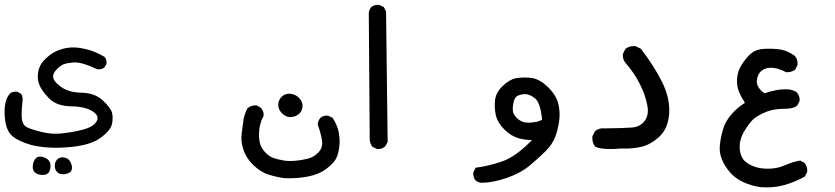

<svg xmlns="http://www.w3.org/2000/svg" viewBox="-20 -457 3540 814"><path d="M173.3 212.9Q189 220.7 192.9 235.4Q194.3 241.7 194.3 247.6Q194.3 258.8 189.9 268.6Q183.1 284.7 160.6 284.7Q139.2 284.7 127 272.9Q118.7 264.6 118.7 251.2Q118.7 237.8 122.8 228Q127 218.3 133.3 212.6Q139.6 207 150.4 207Q161.1 207 173.3 212.9ZM246.1 281.7Q231.4 281.7 221.9 272.2Q212.4 262.7 212.4 245.1Q212.4 227.1 225.6 216.3Q234.4 210 244.6 210Q251 210 258.3 212.4Q276.9 218.3 283.2 241.2Q285.2 248 285.2 252.2Q285.2 256.3 284.7 258.3Q283.7 268.6 275.9 273.9Q264.2 281.7 246.1 281.7ZM-0.5 16.6Q-0.5 -37.1 23.9 -62Q34.2 -68.4 45.9 -68.4Q52.2 -68.4 54.2 -67.4L69.3 -59.6Q73.7 -52.2 75 -46.9Q76.2 -41.5 76.2 -37.6Q76.2 -33.7 75.7 -30.8Q71.8 4.4 71.8 23.9Q71.8 43.5 73.2 51.8Q76.7 67.4 85 75.7Q89.4 80.6 96.2 83.5Q116.2 92.8 157.2 102.5Q186.5 109.9 216.3 109.9Q243.2 109.9 283.2 103Q330.1 94.7 352.1 85.9Q380.4 74.7 390.1 56.6Q393.6 49.8 393.6 43.5Q393.6 28.8 373 15.1Q341.3 -5.4 281.2 -6.3Q219.2 -7.3 187.3 -40.8Q155.3 -74.2 146.5 -98.6Q140.1 -115.7 140.1 -132.8Q140.1 -147.5 144.5 -163.6Q148.9 -178.2 156.7 -189Q168 -205.1 190.7 -223.1Q213.4 -241.2 248 -250.5Q269.5 -255.9 291 -255.9Q304.2 -255.9 317.4 -253.9Q351.1 -248.5 376 -239Q400.9 -229.5 423.3 -215.8Q431.6 -206.1 431.6 -193.4Q431.6 -189.9 431.2 -185.5L421.9 -169.9Q414.6 -165.5 408.9 -164.3Q403.3 -163.1 399.4 -163.1Q392.1 -163.1 390.1 -164.1Q332 -192.4 296.4 -192.4Q292 -192.4 288.1 -191.9Q264.6 -189.9 250 -184.6Q235.4 -179.2 218.3 -160.6Q205.1 -146.5 205.1 -132.3Q205.1 -129.4 206.1 -126Q210 -108.9 241.2 -86.9Q273.4 -64.9 325.7 -64Q381.8 -63 416 -31.2Q449.2 0 455.1 21.5Q457.5 31.7 457.5 43.7Q457.5 55.7 454.6 69.3Q448.2 97.2 404.8 128.4Q361.3 159.7 270.5 167Q242.7 169.4 217.3 169.4Q159.7 169.4 112.8 157.7Q112.8 157.7 112.8 157.7Q40.5 136.2 20.5 106.9Q-0.5 76.2 -0.5 16.6Z M1003.4 127.4Q1003.4 118.7 1004.9 106.4Q1008.3 77.6 1012.2 51.5Q1016.1 25.4 1029.8 1.5Q1043.9 -10.3 1063 -10.3Q1064.9 -10.3 1067.9 -10.3L1085.4 -0.5Q1097.7 12.7 1097.7 29.3Q1097.7 31.7 1097.2 35.6Q1090.3 47.9 1087.4 56.6Q1078.1 83.5 1078.1 114.7Q1078.1 126 1079.6 137.7Q1082.5 163.6 1100.6 184.6Q1119.1 205.6 1138.2 212.4Q1157.7 219.2 1181.2 223.1Q1195.3 225.6 1208 225.6Q1243.7 225.6 1284.7 215.8Q1310.5 210 1331.1 188Q1346.2 171.9 1346.2 149.4Q1346.2 139.6 1341.3 118.7Q1335.4 93.8 1326.7 69.8Q1329.1 54.2 1337.9 43Q1349.6 33.2 1364.7 33.2Q1370.6 33.2 1372.6 34.2L1390.1 42.5Q1409.2 71.3 1416 103Q1419.9 123.5 1419.9 142.6Q1419.9 165 1414.1 189.5Q1409.7 207.5 1403.8 217.3Q1394 234.9 1366.2 256.8Q1333.5 282.2 1285.2 291.5Q1246.1 298.8 1205.1 298.8Q1188.5 298.8 1185.5 298.3Q1151.4 293.5 1118.7 283.2Q1084 272.5 1051.8 240.7Q1023.9 212.9 1012.7 179.7Q1003.4 152.8 1003.4 127.4ZM1174.8 -47.4Q1187.5 -59.6 1205.6 -59.6Q1209.5 -59.6 1213.9 -59.1Q1236.3 -55.7 1250 -39.6Q1262.7 -25.4 1262.7 -8.3Q1262.7 2.4 1258.8 10.7Q1253.4 22 1244.1 28.8Q1229.5 39.6 1207 39.6H1206.5Q1189 37.1 1174.3 22Q1159.7 6.8 1159.7 -12.9Q1159.7 -32.7 1174.8 -47.4Z M1581.1 -436.5Q1587.4 -436.5 1589.4 -435.5L1607.4 -426.8L1616.7 -407.7L1623.5 145L1613.8 162.6Q1606 169.9 1598.4 172.4Q1590.8 174.8 1585.9 174.8Q1578.6 174.8 1576.7 173.8L1559.1 165.5Q1547.4 150.4 1547.4 131.8L1543.5 -400.4Q1543.9 -414.6 1553.7 -426.8Q1565.4 -436.5 1581.1 -436.5Z M1986.3 280.3Q1986.3 273.9 1987.3 272L1996.6 253.9Q2045.9 248.5 2108.4 227.5Q2167 207.5 2235.4 136.7Q2206.5 136.7 2179.7 129.4Q2146.5 120.1 2118.7 92.3Q2090.8 64.5 2083.5 36.6Q2077.6 14.2 2077.6 -13.2Q2077.6 -19 2078.1 -24.9Q2079.6 -61 2108.9 -90.3Q2138.2 -119.1 2165.5 -125Q2182.6 -128.4 2203.6 -128.4Q2226.6 -128.4 2239.7 -125.5Q2272.9 -118.2 2305.7 -85.4Q2335.9 -55.2 2345.7 -21.5Q2352.5 3.4 2352.5 28.8Q2352.5 55.2 2344.2 89.4Q2340.3 106.4 2334.5 122.1Q2322.8 153.3 2294.9 182.1Q2267.1 210 2227.1 243.7Q2187 277.3 2127.7 297.6Q2068.4 317.9 2021.5 317.9Q2021.5 317.9 2021 317.9Q2006.3 316.9 1996.1 307.6Q1986.3 295.9 1986.3 280.3ZM2205.1 -58.1Q2202.6 -58.1 2200.2 -57.6Q2177.2 -55.2 2167.7 -45.9Q2158.2 -36.6 2154.8 -8.8Q2153.8 -2 2153.8 3.9Q2153.8 22.5 2163.1 34.2Q2175.3 50.3 2193.8 58.6Q2203.6 63 2219.7 63Q2235.8 63 2257.3 59.1L2278.3 51.3Q2271.5 -22 2247.6 -40.5Q2225.6 -58.1 2205.1 -58.1Z M2620.6 -221.7Q2620.6 -224.6 2620.6 -228L2631.3 -249.5L2632.3 -250.5Q2647.5 -261.7 2667 -261.7Q2669.9 -261.7 2674.3 -261.2L2696.8 -250.5Q2756.3 -172.9 2789.1 -105Q2817.4 -45.4 2817.4 9.3Q2817.4 17.6 2816.9 25.9Q2812 88.4 2775.4 122.3Q2738.8 156.2 2698.7 165.5Q2667 172.9 2631.8 172.9Q2624 172.9 2616.2 172.4Q2588.9 174.8 2567.4 174.8Q2522.5 174.8 2504.4 165L2503.4 164.6L2502.4 163.6Q2491.2 148.4 2491.2 128.4Q2491.2 125 2491.7 120.6L2502.4 99.1L2503.4 98.6Q2516.6 86.9 2536.1 86.9Q2539.1 86.9 2542 87.4Q2626 86.4 2661.1 83.5Q2694.3 80.6 2713.4 55.2Q2726.6 37.6 2726.6 12.2Q2726.6 1 2724.1 -11.7Q2715.8 -54.7 2693.1 -100.1Q2670.4 -145.5 2635.7 -186Q2620.6 -201.2 2620.6 -221.7Z M3031.2 171.4Q3031.2 164.1 3032.2 156.2Q3035.6 124 3045.4 91.3Q3057.1 50.8 3093.3 14.6Q3112.8 -4.9 3138.2 -21Q3121.6 -46.4 3113 -68.1Q3104.5 -89.8 3104.5 -112.3Q3104.5 -118.7 3105 -125.5Q3107.9 -155.3 3121.6 -177.7Q3134.3 -199.7 3155.3 -222.2Q3177.2 -245.1 3210 -249Q3224.6 -250.5 3241.7 -250.5Q3258.8 -250.5 3278.3 -248.5Q3316.4 -244.6 3349.1 -220.7Q3361.3 -207 3361.3 -188.5Q3361.3 -185.1 3360.8 -181.2L3351.1 -161.6L3349.6 -160.6Q3335.9 -150.9 3317.9 -150.9Q3315.9 -150.9 3313 -150.9Q3276.4 -169.9 3249 -169.9Q3237.8 -169.9 3227.5 -167Q3195.3 -156.2 3189.5 -121.1Q3188.5 -116.7 3188.5 -112.3Q3188.5 -84 3221.7 -61.5Q3245.1 -69.8 3267.8 -74.2Q3290.5 -78.6 3308.6 -78.6Q3341.3 -78.6 3356.9 -66.4Q3370.1 -52.7 3370.1 -34.7Q3370.1 -31.7 3369.6 -27.8L3359.9 -9.3L3358.9 -8.8Q3343.8 4.4 3302.7 4.4Q3261.7 4.4 3231.4 16.1Q3189.9 32.2 3169.9 52.2Q3154.3 68.4 3136.2 97.7Q3115.7 131.3 3115.7 165Q3115.7 169.4 3116.2 174.3Q3119.6 211.9 3141.6 229.5Q3178.2 258.3 3234.9 258.3Q3275.4 258.3 3309.1 243.2Q3338.4 230 3372.1 223.6L3391.1 233.9Q3397.9 242.7 3400.1 250.5Q3402.3 258.3 3402.3 263.7Q3402.3 269 3401.9 272.9L3391.6 292Q3348.6 315.4 3303.2 328.1Q3268.6 337.4 3230 337.4Q3213.9 337.4 3204.6 336.4Q3166.5 331.5 3131.8 315.4Q3097.2 299.3 3074.5 273.2Q3051.8 247.1 3040.5 218.3Q3031.2 195.8 3031.2 171.4Z"/></svg>

Font: Bakudai
Style: Medium
Weight: 500
Version: Version 1.48